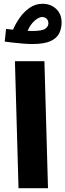

<svg xmlns="http://www.w3.org/2000/svg" viewBox="-20 -996 346 1016"><path d="M78 0 59 -672H215L234 0ZM150 -763Q129 -763 99.5 -765.5Q70 -768 44 -771Q18 -774 5 -776L12 -843Q19 -842 28.5 -841Q38 -840 49 -839Q62 -870 84 -901.5Q106 -933 136.5 -954.5Q167 -976 205 -976Q248 -976 277 -949Q306 -922 306 -877Q306 -846 293.5 -820Q281 -794 247.5 -778.5Q214 -763 150 -763ZM203 -906Q187 -906 165 -888Q143 -870 126 -833Q139 -832 150 -832Q203 -832 219.5 -844Q236 -856 236 -872Q236 -889 226 -897.5Q216 -906 203 -906Z"/></svg>

Font: Noto Sans Arabic SemCond ExtBd
Style: Regular
Weight: 800
Width: 4
Designer: Monotype Design Team, Nadine Chahine, Nizar Qandah and Khaled Hosny
Foundry: Monotype Imaging Inc.
Version: Version 2.012; ttfautohint (v1.8.4.7-5d5b)